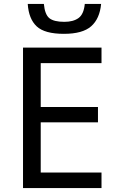

<svg xmlns="http://www.w3.org/2000/svg" viewBox="-20 -956 596 976"><path d="M496 0H97V-714H496V-635H187V-412H478V-334H187V-79H496ZM494 -936Q487 -861 443.5 -822.5Q400 -784 305 -784Q207 -784 166.5 -822Q126 -860 121 -936H203Q208 -882 231 -863.5Q254 -845 307 -845Q353 -845 379.5 -864.5Q406 -884 411 -936Z"/></svg>

Font: Apis
Style: Regular
Weight: 400
Designer: Monotype Design Team
Foundry: Monotype Imaging Inc.
Version: Version 2.000; build 0001